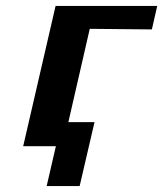

<svg xmlns="http://www.w3.org/2000/svg" viewBox="-20 -492 549 646"><path d="M58 0 167 -472H509L491 -393Q456 -393 386.5 -394Q317 -395 282 -395L210 -81H298L248 134H137L168 0Z"/></svg>

Font: Coval
Style: ExtraBold Italic
Weight: 800
Foundry: Context Ltd
Version: Version 001.000